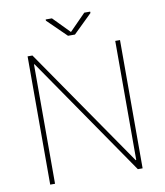

<svg xmlns="http://www.w3.org/2000/svg" viewBox="-95 -970 898 1048"><g transform="rotate(-10 354.0 -446.0)"><path d="M609.9 0H583.5L127.4 -662.1L124.5 -661.1V0H97.7V-710.9H124.5L580.6 -50.3L583.5 -51.3V-710.9H609.9ZM476.6 -892.1V-884.3L373 -783.2H334.5L230 -885.3V-892.1H264.6L354 -800.8L443.8 -892.1Z"/></g></svg>

Font: Roboto-Thin
Style: Regular
Weight: 250
Designer: Google
Version: Version 1.100141; 2013; ttfautohint (v0.94.14-c901) -l 8 -r 